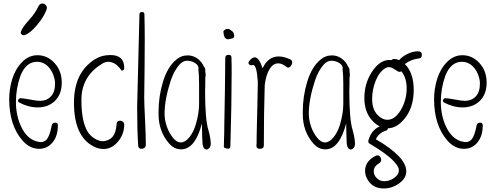

<svg xmlns="http://www.w3.org/2000/svg" viewBox="-20 -840 2806 1085"><path d="M146 -729Q106 -686 98 -660Q97 -659 97 -655Q97 -649 102.5 -645Q108 -641 114 -641Q119 -641 120 -642Q149 -651 188 -697Q227 -743 243 -785Q245 -793 245 -795Q245 -806 237 -813Q229 -820 219 -820Q206 -820 198 -806Q179 -765 146 -729ZM147 -278Q109 -285 95 -285Q90 -285 86 -280.5Q82 -276 82 -271Q82 -264 88 -261Q140 -233 193 -233Q253 -233 291 -270.5Q329 -308 329 -373Q329 -439 288.5 -483.5Q248 -528 192 -528Q143 -528 105 -489.5Q67 -451 49 -393Q32 -336 32 -280Q32 -132 107 -46Q148 1 201 1Q247 1 277 -35Q307 -71 307 -132Q307 -147 292 -147Q275 -147 272 -130Q261 -72 244 -52Q230 -37 211 -37Q203 -37 183 -42Q131 -59 100.5 -122.5Q70 -186 70 -264Q70 -341 96 -413Q127 -491 190 -491Q224 -491 250.5 -465.5Q277 -440 288 -395Q291 -382 291 -367Q291 -319 267 -294.5Q243 -270 206 -270Q189 -270 147 -278Z M518 -506Q398 -432 398 -260Q398 -70 508 -13Q535 2 565 2Q612 2 647 -40Q682 -82 682 -136Q682 -145 675 -151.5Q668 -158 659 -158Q639 -158 639 -139Q636 -98 622 -75Q608 -52 577 -44Q563 -42 562 -42Q538 -42 512.5 -58.5Q487 -75 474 -98Q440 -156 440 -275Q440 -414 566 -485Q579 -491 590 -491Q633 -491 665 -444Q668 -439 674.5 -442.5Q681 -446 682 -452Q683 -492 662 -511Q641 -530 601 -529Q553 -528 518 -506Z M755 -235Q755 -102 761 -17Q762 1 780 1Q790 1 797 -5Q804 -11 804 -22Q804 -76 800 -155Q795 -253 795 -288Q795 -306 797 -452Q798 -525 798 -616Q798 -696 796 -760Q796 -772 783 -772Q768 -772 768 -759Q755 -239 755 -235Z M1001 -35Q979 -35 957 -62Q935 -89 922 -127Q910 -164 910 -198Q910 -278 945 -385Q964 -442 996 -477Q1016 -497 1037 -497Q1061 -497 1081.5 -484.5Q1102 -472 1102 -453L1101 -452V-449Q1105 -418 1105 -364V-252Q1105 -198 1085 -132Q1072 -91 1049 -63Q1026 -35 1001 -35ZM1121 -142Q1122 -129 1122 -99Q1122 -73 1124 -37Q1125 -11 1135 0Q1150 12 1164 -5Q1172 -15 1171 -32Q1169 -66 1158 -104Q1139 -163 1139 -324Q1139 -345 1140 -362V-400Q1140 -402 1141 -403V-405Q1141 -410 1142 -413V-419Q1142 -424 1141 -429Q1140 -433 1140 -438V-446Q1140 -455 1133 -462Q1121 -491 1096 -509Q1071 -527 1041 -527Q1003 -527 975 -502Q927 -462 901.5 -379.5Q876 -297 876 -208V-195Q876 -99 934 -31Q964 4 1003 4Q1083 4 1121 -142Z M1243 -656Q1243 -644 1250 -628Q1252 -623 1256 -623L1260 -620Q1264 -618 1269 -618Q1273 -618 1276 -619L1296 -624Q1305 -627 1303 -641.5Q1301 -656 1293 -663Q1276 -677 1269 -677Q1258 -677 1249 -670.5Q1240 -664 1243 -656ZM1247 -88Q1245 -22 1245 -12Q1245 0 1272 0Q1282 0 1282 -17Q1289 -262 1289 -421V-469Q1288 -490 1288 -515Q1288 -530 1272 -530Q1253 -530 1253 -513Q1253 -488 1251 -326Q1248 -204 1248 -160Q1248 -121 1247 -88Z M1406 -472Q1408 -473 1410 -473Q1431 -473 1437 -377Q1436 -310 1434.5 -248Q1433 -186 1432 -146Q1431 -106 1430.5 -75Q1430 -44 1430 -30L1429 -16Q1429 1 1449 1Q1471 1 1471 -18Q1471 -199 1476 -359Q1483 -416 1503 -449Q1523 -482 1552 -482Q1574 -482 1599 -462Q1603 -458 1608 -458Q1617 -458 1624 -467.5Q1631 -477 1631 -487Q1631 -500 1621 -504Q1585 -521 1555 -521Q1495 -521 1464 -454Q1444 -516 1419 -516Q1404 -516 1387 -493Q1384 -488 1384 -485Q1384 -479 1389 -475Q1394 -471 1400 -471Q1403 -471 1406 -472Z M1816 -35Q1794 -35 1772 -62Q1750 -89 1737 -127Q1725 -164 1725 -198Q1725 -278 1760 -385Q1779 -442 1811 -477Q1831 -497 1852 -497Q1876 -497 1896.5 -484.5Q1917 -472 1917 -453L1916 -452V-449Q1920 -418 1920 -364V-252Q1920 -198 1900 -132Q1887 -91 1864 -63Q1841 -35 1816 -35ZM1936 -142Q1937 -129 1937 -99Q1937 -73 1939 -37Q1940 -11 1950 0Q1965 12 1979 -5Q1987 -15 1986 -32Q1984 -66 1973 -104Q1954 -163 1954 -324Q1954 -345 1955 -362V-400Q1955 -402 1956 -403V-405Q1956 -410 1957 -413V-419Q1957 -424 1956 -429Q1955 -433 1955 -438V-446Q1955 -455 1948 -462Q1936 -491 1911 -509Q1886 -527 1856 -527Q1818 -527 1790 -502Q1742 -462 1716.5 -379.5Q1691 -297 1691 -208V-195Q1691 -99 1749 -31Q1779 4 1818 4Q1898 4 1936 -142Z M2083 -280Q2083 -334 2103 -384Q2123 -434 2158 -455Q2169 -461 2177 -461Q2189 -461 2209 -449Q2229 -435 2235 -434Q2241 -433 2248 -437Q2278 -401 2278 -341Q2278 -274 2245 -218.5Q2212 -163 2169 -163Q2141 -163 2115 -189Q2083 -221 2083 -280ZM2342 -550Q2314 -550 2285 -536.5Q2256 -523 2237 -502Q2236 -501 2236 -500Q2203 -514 2192 -500Q2187 -500 2183 -501H2175Q2122 -497 2080.5 -432Q2039 -367 2039 -286Q2039 -203 2088 -154Q2105 -136 2126 -126Q2079 -105 2063 -50Q2057 -35 2069 -28Q2138 13 2173 42Q2198 61 2220 89Q2234 106 2234 123Q2234 146 2208 165Q2182 184 2151 184Q2127 184 2109.5 167Q2092 150 2092 128Q2092 100 2122 83Q2134 76 2134 63Q2134 53 2128 45.5Q2122 38 2113 38Q2108 38 2102 41Q2043 71 2043 126Q2043 153 2059 178Q2088 225 2149 225Q2196 225 2236 196Q2276 167 2276 128Q2276 47 2104 -53Q2120 -89 2162 -102Q2171 -105 2172 -115Q2213 -116 2249 -150.5Q2285 -185 2303 -235Q2318 -280 2318 -331Q2318 -428 2268 -478Q2300 -504 2348 -510Q2364 -511 2364 -530Q2364 -550 2342 -550Z M2548 -278Q2510 -285 2496 -285Q2491 -285 2487 -280.5Q2483 -276 2483 -271Q2483 -264 2489 -261Q2541 -233 2594 -233Q2654 -233 2692 -270.5Q2730 -308 2730 -373Q2730 -439 2689.5 -483.5Q2649 -528 2593 -528Q2544 -528 2506 -489.5Q2468 -451 2450 -393Q2433 -336 2433 -280Q2433 -132 2508 -46Q2549 1 2602 1Q2648 1 2678 -35Q2708 -71 2708 -132Q2708 -147 2693 -147Q2676 -147 2673 -130Q2662 -72 2645 -52Q2631 -37 2612 -37Q2604 -37 2584 -42Q2532 -59 2501.5 -122.5Q2471 -186 2471 -264Q2471 -341 2497 -413Q2528 -491 2591 -491Q2625 -491 2651.5 -465.5Q2678 -440 2689 -395Q2692 -382 2692 -367Q2692 -319 2668 -294.5Q2644 -270 2607 -270Q2590 -270 2548 -278Z"/></svg>

Font: Neythal
Style: Regular
Weight: 400
Designer: Tharique Azeez
Foundry: Tharique Azeez
Version: Version 0.44